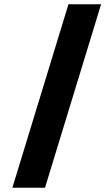

<svg xmlns="http://www.w3.org/2000/svg" viewBox="-20 -880 494 900"><path d="M38 0H191L453.9 -860H300.9Z"/></svg>

Font: Hussar
Style: BdSuprConOblThree
Weight: 700
Foundry: Cannot Into Space Fonts
Version: Version 2.00